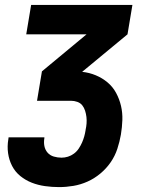

<svg xmlns="http://www.w3.org/2000/svg" viewBox="-20 -540 640 783"><path d="M221 223Q192 223 163.5 219Q135 215 109.5 205Q84 195 63 178Q42 161 29.5 137Q17 113 13 85Q9 57 14 28L15 20H161V23Q158 40 161 55.5Q164 71 174 82.5Q184 94 199.5 98.5Q215 103 231 103Q244 103 257 99Q270 95 281.5 86.5Q293 78 301 66Q309 54 314.5 41.5Q320 29 323.5 16.5Q327 4 329 -9V-10Q332 -23 333 -36.5Q334 -50 332.5 -63Q331 -76 327 -88.5Q323 -101 315.5 -110.5Q308 -120 295.5 -124.5Q283 -129 270 -129H131L151 -249L333 -400H87L107 -520H520L500 -400L315 -247Q344 -244 370.5 -233Q397 -222 418.5 -204Q440 -186 453.5 -161Q467 -136 473.5 -108Q480 -80 479 -50.5Q478 -21 473 9Q468 38 458.5 67Q449 96 431.5 121.5Q414 147 389.5 167.5Q365 188 337 200.5Q309 213 279.5 218Q250 223 221 223Z"/></svg>

Font: Iosevka Aile Heavy Oblique
Style: Regular
Weight: 900
Italic angle: -9°
Designer: Belleve Invis
Foundry: Belleve Invis
Version: Version 31.1.0; ttfautohint (v1.8.4)